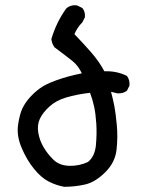

<svg xmlns="http://www.w3.org/2000/svg" viewBox="-20 -722 540 732"><path d="M224.6 -9.8Q193.4 -15.6 165 -30.3Q136.7 -44.9 109.4 -78.6Q82 -112.3 62.5 -158.2Q43 -204.1 48.8 -245.1Q54.7 -286.1 65.4 -308.6Q76.2 -331.1 93.8 -350.6Q111.3 -370.1 132.8 -385.7Q154.3 -401.4 196.3 -416.5Q238.3 -431.6 292 -442.4Q278.3 -471.7 256.3 -489.3Q234.4 -506.8 187.5 -542Q177.7 -555.7 175.8 -573.2Q185.5 -605.5 199.2 -633.8Q212.9 -662.1 232.4 -689.5Q250 -705.1 274.4 -701.2L293.9 -691.4Q305.7 -677.7 303.7 -656.2L293.9 -636.7Q274.4 -617.2 263.7 -591.8Q294.9 -559.6 326.7 -523.4Q358.4 -487.3 377.9 -450.2Q424.8 -452.1 463.9 -432.6Q475.6 -417 473.6 -395.5L463.9 -376Q448.2 -364.3 426.8 -366.2L403.3 -372.1Q411.1 -342.8 416 -317.4Q420.9 -292 425.3 -245.6Q429.7 -199.2 424.3 -150.9Q418.9 -102.5 380.9 -64.9Q342.8 -27.3 304.2 -18.6Q265.6 -9.8 224.6 -9.8ZM315.4 -104.5Q341.8 -126 345.7 -168.9Q349.6 -211.9 347.2 -250Q344.7 -288.1 338.9 -315.4Q333 -342.8 323.2 -368.2Q272.5 -362.3 232.9 -350.6Q193.4 -338.9 168 -315.4Q142.6 -292 131.8 -268.6Q121.1 -245.1 126 -215.8Q130.9 -186.5 146.5 -160.2Q162.1 -133.8 184.6 -112.3Q207 -90.8 244.6 -89.8Q282.2 -88.9 315.4 -104.5Z"/></svg>

Font: JasonHandwriting4
Style: Regular
Weight: 400
Version: Version 1.01.21